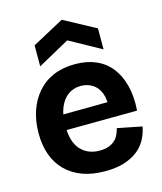

<svg xmlns="http://www.w3.org/2000/svg" viewBox="-116 -855 807 954"><g transform="rotate(-15 287.5 -377.5)"><path d="M307 14Q241 14 191 -4.5Q141 -23 106 -57.5Q71 -92 53 -141.5Q35 -191 35 -253Q35 -315 52.5 -367Q70 -419 103.5 -458Q137 -497 186 -518Q235 -539 297 -539Q358 -539 404.5 -519Q451 -499 482 -460Q513 -421 527.5 -365Q542 -309 537 -236L128 -233V-312L451 -315L404 -274Q410 -327 397 -360.5Q384 -394 357.5 -410.5Q331 -427 298 -427Q260 -427 232 -406.5Q204 -386 188.5 -348Q173 -310 173 -256Q173 -172 209.5 -132Q246 -92 307 -92Q335 -92 354.5 -99.5Q374 -107 386.5 -119Q399 -131 406 -146.5Q413 -162 417 -178L543 -153Q536 -116 519 -85.5Q502 -55 473 -33Q444 -11 403.5 1.5Q363 14 307 14ZM129 -573V-681L292 -769L455 -681V-573L292 -663Z"/></g></svg>

Font: Bricolage Grotesque 24pt
Style: Bold
Weight: 700
Designer: Mathieu Triay
Foundry: Atelier Triay
Version: Version 1.001;gftools[0.9.33.dev8+g029e19f]